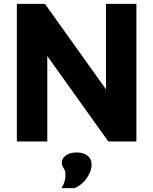

<svg xmlns="http://www.w3.org/2000/svg" viewBox="-20 -730 791 991"><path d="M527 -710H684V0H539L224 -441V0H67V-710H212L527 -269ZM297 241Q309 222 313.5 205Q318 188 318 174Q318 151 308.5 138Q299 125 299 110Q299 88 319.5 72.5Q340 57 376 57Q412 57 432.5 74Q453 91 453 121Q453 151 429.5 187Q406 223 366 241Z"/></svg>

Font: Livvic
Style: Bold
Weight: 700
Designer: Jacques Le Bailly, Baron von Fonthausen
Version: Version 1.001; ttfautohint (v1.8.2)